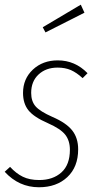

<svg xmlns="http://www.w3.org/2000/svg" viewBox="-20 -788 419 818"><path d="M324.2 -768.1 339.8 -733.9 173.8 -649.9 162.1 -671.9ZM226.1 -530.8Q299.8 -530.8 353 -476.1L332 -455.1Q306.6 -478.5 282.2 -489.3Q257.8 -500 225.1 -500Q175.8 -500 144.3 -470.7Q112.8 -441.4 112.8 -392.1Q112.8 -356.4 131.8 -334.7Q150.9 -313 203.1 -290Q262.2 -264.6 287.6 -232.4Q313 -200.2 313 -151.9Q313 -76.7 266.8 -33.4Q220.7 9.8 146 9.8Q60.5 9.8 0 -56.2L22.9 -77.1Q48.3 -49.3 76.9 -35.2Q105.5 -21 147 -21Q205.6 -21 241.7 -53.5Q277.8 -85.9 277.8 -149.9Q277.8 -188.5 258.1 -213.9Q238.3 -239.3 184.1 -263.2Q124.5 -289.1 101.3 -317.9Q78.1 -346.7 78.1 -392.1Q78.1 -452.1 120.1 -491.5Q162.1 -530.8 226.1 -530.8Z"/></svg>

Font: Fira Sans Compressed UltraLight
Style: Italic
Weight: 200
Width: 3
Italic angle: -8°
Designer: Carrois Corporate & Edenspiekermann AG
Foundry: Carrois Corporate GbR & Edenspiekermann AG
Version: Version 4.203;PS 004.203;hotconv 1.0.88;makeotf.lib2.5.64775